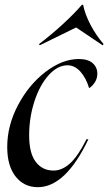

<svg xmlns="http://www.w3.org/2000/svg" viewBox="-20 -765 450 797"><path d="M307 -520Q345 -520 364.5 -503Q384 -486 384 -459Q384 -439 373.5 -423Q363 -407 350 -399Q337 -442 313.5 -468Q290 -494 260 -494Q219 -494 182 -453Q145 -412 123 -344.5Q101 -277 101 -203Q101 -129 128.5 -93Q156 -57 202 -57Q238 -57 271 -87Q304 -117 339 -187H347Q252 12 137 12Q80 12 45 -32Q10 -76 10 -155Q10 -244 55 -329Q100 -414 169.5 -467Q239 -520 307 -520ZM320 -745H325Q333 -705 356 -661.5Q379 -618 410 -582L406 -577L296 -651L145 -577L142 -582Q192 -620 239.5 -663.5Q287 -707 320 -745Z"/></svg>

Font: Nyght Serif Italic
Style: Regular
Weight: 400
Italic angle: -16°
Designer: Maksym Kobuzan
Version: Version 0.410